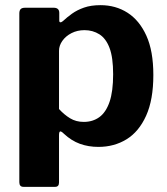

<svg xmlns="http://www.w3.org/2000/svg" viewBox="-20 -560 649 745"><path d="M188 -530Q210 -530 210 -510V-480Q210 -474 214 -473.5Q218 -473 224 -478Q240 -493 259.5 -507Q279 -521 306 -530.5Q333 -540 370 -540Q429 -540 475 -510.5Q521 -481 548 -421.5Q575 -362 575 -269Q575 -173 547 -111Q519 -49 471 -19.5Q423 10 362 10Q323 10 290 -2Q257 -14 228 -41Q218 -51 213.5 -50Q209 -49 209 -35V148Q209 165 194 165H71Q55 165 55 147V-508Q55 -519 60 -524.5Q65 -530 78 -530H188ZM209 -137Q229 -115 252 -101Q275 -87 305 -87Q340 -87 365.5 -105.5Q391 -124 405 -164.5Q419 -205 419 -272Q419 -337 405 -374Q391 -411 365.5 -427Q340 -443 308 -443Q280 -443 257.5 -431.5Q235 -420 222 -401.5Q209 -383 209 -363V-137Z"/></svg>

Font: Libre Franklin Thin
Style: Bold
Weight: 700
Version: Version 3.000